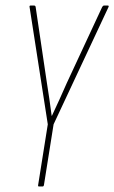

<svg xmlns="http://www.w3.org/2000/svg" viewBox="-20 -675 414 695"><path d="M121 0Q117 0 118 -5L153 -225L87 -650Q86 -655 91 -655H103Q108 -655 109 -650L149 -380Q154 -349 158.5 -318Q163 -287 167 -256H168Q182 -286 195.5 -315.5Q209 -345 222 -375L350 -650Q353 -655 357 -655H370Q372 -655 373 -654Q374 -653 373 -650L174 -225L139 -5Q138 0 134 0Z"/></svg>

Font: Sofia Sans Extra Condensed Thin
Style: Italic
Weight: 250
Italic angle: -9°
Version: Version 4.100